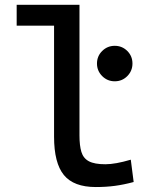

<svg xmlns="http://www.w3.org/2000/svg" viewBox="-20 -752 626 782"><path d="M370.1 9.8Q280.3 9.8 240.2 -39.1Q200.2 -87.9 200.2 -195.3V-732.4H303.7V-200.2Q303.7 -159.2 311.5 -133.3Q319.3 -107.4 342 -95.2Q364.7 -83 409.2 -83Q449.7 -83 512.7 -101.6L524.4 -10.7Q484.9 0 448.5 4.9Q412.1 9.8 370.1 9.8ZM47.9 -647.5V-732.4H209V-647.5ZM447.3 -420.9Q417.5 -420.9 396.2 -442.1Q375 -463.4 375 -493.2Q375 -523.4 396.2 -544.4Q417.5 -565.4 447.3 -565.4Q477.5 -565.4 498.5 -544.4Q519.5 -523.4 519.5 -493.2Q519.5 -463.4 498.5 -442.1Q477.5 -420.9 447.3 -420.9Z"/></svg>

Font: Cascadia Mono PL
Style: Regular
Weight: 400
Monospace: yes
Designer: Aaron Bell
Foundry: Saja Typeworks
Version: Version 2102.003